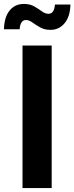

<svg xmlns="http://www.w3.org/2000/svg" viewBox="-49 -960 379 980"><path d="M214.8 -727.5V0H65.9V-727.5ZM209 -807.6Q178.2 -807.6 155.8 -820.3Q133.3 -833 116.2 -845.5Q99.1 -857.9 83.5 -857.9Q68.4 -857.9 60.3 -844.7Q52.2 -831.5 51.3 -810.5H-28.8Q-27.3 -872.6 0 -906.2Q27.3 -939.9 72.8 -939.9Q104 -939.9 126 -927.2Q147.9 -914.6 164.8 -902.1Q181.6 -889.6 198.2 -889.6Q228 -889.6 231.4 -937H310.5Q309.1 -875.5 280.8 -841.6Q252.4 -807.6 209 -807.6Z"/></svg>

Font: Inter-Bold
Style: Bold
Weight: 700
Designer: Rasmus Andersson
Foundry: rsms
Version: Version 4.000;git-a52131595